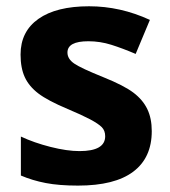

<svg xmlns="http://www.w3.org/2000/svg" viewBox="-20 -576 537 606"><path d="M459 -162.1Q459 -78.1 400.6 -34.2Q342.3 9.8 226.1 9.8Q166.5 9.8 124.5 1.7Q82.5 -6.3 45.9 -22V-145Q87.4 -125.5 139.4 -112.3Q191.4 -99.1 231 -99.1Q312 -99.1 312 -146Q312 -163.6 301.3 -174.6Q290.5 -185.5 264.2 -199.5Q237.8 -213.4 193.8 -231.9Q130.9 -258.3 101.3 -280.8Q71.8 -303.2 58.3 -332.3Q44.9 -361.3 44.9 -403.8Q44.9 -476.6 101.3 -516.4Q157.7 -556.2 261.2 -556.2Q359.9 -556.2 453.1 -513.2L408.2 -405.8Q367.2 -423.3 331.5 -434.6Q295.9 -445.8 258.8 -445.8Q192.9 -445.8 192.9 -410.2Q192.9 -390.1 214.1 -375.5Q235.4 -360.8 307.1 -332Q371.1 -306.2 400.9 -283.7Q430.7 -261.2 444.8 -231.9Q459 -202.6 459 -162.1Z"/></svg>

Font: Zoram GWebM
Style: Bold
Weight: 700
Foundry: Ascender Corporation
Version: Version 1.000